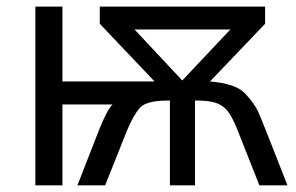

<svg xmlns="http://www.w3.org/2000/svg" viewBox="-20 -555 886 575"><path d="M669.9 -466.8H382.8L525.9 -314ZM773.9 -535.2V-483.9L608.9 -311Q686 -304.7 713.9 -275.1Q741.7 -245.6 753.4 -220Q765.1 -194.3 840.8 0H756.8L691.9 -164.1Q675.3 -206.1 661.1 -223.1Q647 -240.2 626 -247.1Q605 -253.9 568.8 -253.9H564V0H488.8V-253.9H483.9Q418 -253.9 398.7 -231.9Q379.4 -210 360.8 -165L294.9 0H211.9L275.9 -164.1Q298.8 -222.7 316.9 -242.2H167V0H85.9V-535.2H167V-311H442.9L278.8 -483.9V-535.2Z"/></svg>

Font: OpenSans
Style: Regular
Weight: 400
Foundry: Ascender Corporation
Version: Version 1.10